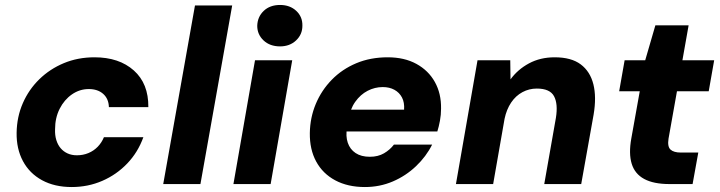

<svg xmlns="http://www.w3.org/2000/svg" viewBox="-20 -742 2904 774"><path d="M269 12Q200 12 149.5 -15.5Q99 -43 72.5 -92.5Q46 -142 47 -207Q48 -271 72 -326Q96 -381 138.5 -422.5Q181 -464 237.5 -487.5Q294 -511 361 -511Q460 -511 519.5 -458Q579 -405 578 -310H419Q418 -344 396 -363.5Q374 -383 338 -383Q301 -383 270 -361.5Q239 -340 220.5 -303.5Q202 -267 202 -221Q201 -197 207 -177.5Q213 -158 224.5 -144.5Q236 -131 252.5 -123.5Q269 -116 290 -116Q315 -116 336.5 -125Q358 -134 374 -150.5Q390 -167 399 -189H558Q536 -128 493 -83Q450 -38 392.5 -13Q335 12 269 12Z M638 0 766 -720H916L788 0Z M921 0 1008 -499H1158L1071 0ZM1109 -555Q1068 -555 1042.5 -579Q1017 -603 1017 -638Q1018 -674 1043 -698Q1068 -722 1109 -722Q1149 -722 1174.5 -698Q1200 -674 1199 -638Q1199 -603 1173.5 -579Q1148 -555 1109 -555Z M1451 12Q1382 12 1331.5 -15Q1281 -42 1254.5 -91Q1228 -140 1229 -206Q1230 -268 1253 -323Q1276 -378 1317.5 -420.5Q1359 -463 1416 -487Q1473 -511 1543 -511Q1610 -511 1658.5 -484.5Q1707 -458 1733 -411.5Q1759 -365 1758 -304Q1758 -279 1753.5 -255Q1749 -231 1743 -212H1334L1350 -300H1609Q1611 -329 1600.5 -349Q1590 -369 1570 -380Q1550 -391 1523 -391Q1491 -391 1462 -376Q1433 -361 1412 -331.5Q1391 -302 1384 -257L1379 -227Q1373 -193 1382 -166.5Q1391 -140 1413.5 -125Q1436 -110 1471 -110Q1504 -110 1528 -124Q1552 -138 1568 -159H1722Q1698 -111 1657 -72Q1616 -33 1563.5 -10.5Q1511 12 1451 12Z M1818 0 1905 -499H2037L2038 -422Q2067 -462 2112.5 -486.5Q2158 -511 2216 -511Q2283 -511 2321 -482.5Q2359 -454 2372 -402.5Q2385 -351 2373 -280L2323 0H2174L2221 -267Q2230 -323 2213.5 -354Q2197 -385 2144 -385Q2113 -385 2086 -370.5Q2059 -356 2040.5 -328.5Q2022 -301 2014 -263L1968 0Z M2679 0Q2615 0 2577 -20.5Q2539 -41 2526.5 -82Q2514 -123 2525 -184L2559 -374H2476L2498 -499H2581L2622 -640H2756L2731 -499H2859L2837 -374H2709L2675 -183Q2670 -151 2683 -139Q2696 -127 2725 -127H2795L2772 0Z"/></svg>

Font: DM Sans 20pt Black
Style: Italic
Weight: 900
Italic angle: -10°
Version: Version 4.004;gftools[0.9.30]